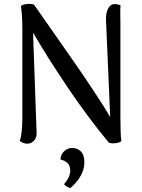

<svg xmlns="http://www.w3.org/2000/svg" viewBox="-20 -722 727 981"><path d="M120.1 12.2Q98.6 12.2 81.1 -2Q94.2 -39.6 94.2 -120.1V-568.8Q94.2 -646.5 86.9 -690.9Q96.7 -700.7 123 -701.9Q149.4 -703.1 154.8 -696.8Q175.8 -666.5 248 -563.5Q320.3 -460.4 364.7 -396.5Q409.2 -332.5 462.9 -251.2Q516.6 -169.9 543 -124L522 -610.8Q519.5 -645.5 528.6 -669.7Q537.6 -693.8 556.2 -700.2Q577.1 -703.1 596.2 -694.8Q594.7 -684.1 594.5 -669.9Q594.2 -655.8 594.7 -636.7Q595.2 -617.7 595.2 -611.8V-118.2Q595.2 -31.7 600.1 -2Q593.3 6.8 570.6 9.5Q547.9 12.2 536.1 6.8Q426.8 -125 323 -279.5Q219.2 -434.1 148.9 -555.2L167 -43Q168.5 -19 153.8 -3.4Q139.2 12.2 120.1 12.2ZM339.8 238.8Q321.3 234.9 307.1 219.2Q338.9 183.1 338.9 149.9Q338.9 135.3 334.5 124.8Q330.1 114.3 321.5 107.9Q313 101.6 306.2 98.6Q299.3 95.7 289.1 92.8Q289.1 70.3 306.2 52.2Q323.2 34.2 350.1 34.2Q375.5 34.2 393.3 51.8Q411.1 69.3 411.1 107.9Q411.1 175.8 339.8 238.8Z"/></svg>

Font: Arima Madurai Medium
Style: Regular
Weight: 500
Designer: Joana Correia and Natanael Gama
Foundry: NDISCOVER
Version: Version 1.019;PS 001.019;hotconv 1.0.88;makeotf.lib2.5.64775